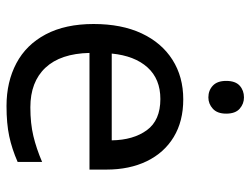

<svg xmlns="http://www.w3.org/2000/svg" viewBox="-112 -666 787 604"><g transform="rotate(90 282.0 -363.5)"><path d="M292 -546Q361 -546 410.5 -516Q460 -486 486.5 -431.5Q513 -377 513 -304V-251H146Q148 -160 192.5 -112.5Q237 -65 317 -65Q368 -65 407.5 -74.5Q447 -84 489 -102V-25Q448 -7 408 1.5Q368 10 313 10Q237 10 178.5 -21Q120 -52 87.5 -113.5Q55 -175 55 -264Q55 -352 84.5 -415Q114 -478 167.5 -512Q221 -546 292 -546ZM291 -474Q228 -474 191.5 -433.5Q155 -393 148 -321H421Q420 -389 389 -431.5Q358 -474 291 -474ZM286 -737Q306 -737 321.5 -723.5Q337 -710 337 -681Q337 -653 321.5 -639Q306 -625 286 -625Q264 -625 249 -639Q234 -653 234 -681Q234 -710 249 -723.5Q264 -737 286 -737Z"/></g></svg>

Font: Noto Sans Syriac Eastern
Style: Regular
Weight: 400
Designer: Patrick Giasson and the Monotype Design Team
Foundry: Monotype Imaging Inc.
Version: Version 3.001; ttfautohint (v1.8.4.7-5d5b)